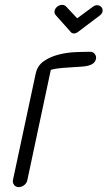

<svg xmlns="http://www.w3.org/2000/svg" viewBox="-20 -766 440 786"><path d="M92 -29Q90 -17 79.5 -8.5Q69 0 56 0Q45 0 38 -8.5Q31 -17 33 -29L126 -464Q133 -497 158.5 -515Q184 -533 218 -542Q252 -551 287.5 -552.5Q323 -554 350 -554Q361 -554 368 -545Q375 -536 373 -525Q370 -513 361.5 -506.5Q353 -500 340.5 -497Q328 -494 312 -493L280 -491Q263 -490 236 -488Q209 -486 188 -480ZM209 -703Q201 -712 203.5 -722Q206 -732 214 -738.5Q222 -745 232.5 -746Q243 -747 251 -739L296 -691L361 -739Q371 -746 380.5 -744.5Q390 -743 395.5 -736.5Q401 -730 400 -720.5Q399 -711 389 -703L303 -638Q292 -629 283 -629Q273 -629 267 -638Z"/></svg>

Font: VDS
Style: Thin Italic
Weight: 100
Width: 0
Designer: artmaker
Foundry: artmaker
Version: Version 1.000 2012 initial release